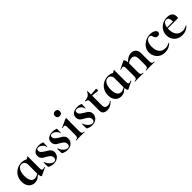

<svg xmlns="http://www.w3.org/2000/svg" viewBox="328 -1945 3291 3291"><g transform="rotate(-45 1973.5 -299.5)"><path d="M32 -164Q32 -235 65 -288.5Q98 -342 152 -370Q206 -398 268 -398Q341 -398 393 -352L320 -288Q320 -327 298.5 -352Q277 -377 242 -377Q192 -377 163.5 -327Q135 -277 135 -198Q135 -123 160.5 -81.5Q186 -40 233 -40Q280 -40 337 -84L345 -77Q303 -34 266.5 -10.5Q230 13 182 13Q141 13 106.5 -7.5Q72 -28 52 -68Q32 -108 32 -164ZM320 -82V-359Q353 -367 370.5 -374.5Q388 -382 404 -398Q405 -399 407 -399Q409 -399 411.5 -397.5Q414 -396 414 -394V-109Q414 -79 420.5 -66.5Q427 -54 442 -54Q455 -54 483 -65H485Q488 -65 490.5 -60Q493 -55 490 -54L352 13Q350 14 347 14Q336 14 328 -12Q320 -38 320 -82Z M688 -244Q726 -222 744.5 -209.5Q763 -197 778 -174.5Q793 -152 793 -120Q793 -86 776 -56Q759 -26 725 -7.5Q691 11 644 11Q589 11 540 -16Q534 -22 534 -28L532 -127Q532 -130 537.5 -130.5Q543 -131 544 -129Q560 -79 597 -44Q634 -9 672 -9Q693 -9 705.5 -22Q718 -35 718 -60Q718 -97 697 -118.5Q676 -140 635 -163Q600 -182 582 -194Q564 -206 550 -228Q536 -250 536 -282Q536 -341 578 -368.5Q620 -396 681 -396Q704 -396 722.5 -393Q741 -390 764 -381Q773 -378 773 -370Q773 -345 772 -331L771 -281Q771 -278 765 -278Q759 -278 759 -281Q759 -300 743 -322.5Q727 -345 701.5 -361Q676 -377 649 -377Q608 -377 608 -338Q608 -309 628.5 -288Q649 -267 688 -244Z M1019 -244Q1057 -222 1075.5 -209.5Q1094 -197 1109 -174.5Q1124 -152 1124 -120Q1124 -86 1107 -56Q1090 -26 1056 -7.5Q1022 11 975 11Q920 11 871 -16Q865 -22 865 -28L863 -127Q863 -130 868.5 -130.5Q874 -131 875 -129Q891 -79 928 -44Q965 -9 1003 -9Q1024 -9 1036.5 -22Q1049 -35 1049 -60Q1049 -97 1028 -118.5Q1007 -140 966 -163Q931 -182 913 -194Q895 -206 881 -228Q867 -250 867 -282Q867 -341 909 -368.5Q951 -396 1012 -396Q1035 -396 1053.5 -393Q1072 -390 1095 -381Q1104 -378 1104 -370Q1104 -345 1103 -331L1102 -281Q1102 -278 1096 -278Q1090 -278 1090 -281Q1090 -300 1074 -322.5Q1058 -345 1032.5 -361Q1007 -377 980 -377Q939 -377 939 -338Q939 -309 959.5 -288Q980 -267 1019 -244Z M1197 -12Q1228 -12 1239 -26.5Q1250 -41 1250 -81V-260Q1250 -294 1243 -309Q1236 -324 1220 -324Q1207 -324 1183 -313H1182Q1178 -313 1176 -318.5Q1174 -324 1177 -325L1328 -395L1331 -396Q1336 -396 1341 -391Q1346 -386 1346 -382V-360Q1344 -320 1344 -262V-81Q1344 -41 1355.5 -26.5Q1367 -12 1398 -12Q1401 -12 1401 -6Q1401 0 1398 0Q1372 0 1357 -1L1297 -2L1238 -1Q1223 0 1197 0Q1194 0 1194 -6Q1194 -12 1197 -12ZM1232 -556Q1232 -582 1248.5 -597.5Q1265 -613 1293 -613Q1321 -613 1336 -598Q1351 -583 1351 -556Q1351 -527 1336 -511Q1321 -495 1293 -495Q1264 -495 1248 -511Q1232 -527 1232 -556Z M1619 -244Q1657 -222 1675.5 -209.5Q1694 -197 1709 -174.5Q1724 -152 1724 -120Q1724 -86 1707 -56Q1690 -26 1656 -7.5Q1622 11 1575 11Q1520 11 1471 -16Q1465 -22 1465 -28L1463 -127Q1463 -130 1468.5 -130.5Q1474 -131 1475 -129Q1491 -79 1528 -44Q1565 -9 1603 -9Q1624 -9 1636.5 -22Q1649 -35 1649 -60Q1649 -97 1628 -118.5Q1607 -140 1566 -163Q1531 -182 1513 -194Q1495 -206 1481 -228Q1467 -250 1467 -282Q1467 -341 1509 -368.5Q1551 -396 1612 -396Q1635 -396 1653.5 -393Q1672 -390 1695 -381Q1704 -378 1704 -370Q1704 -345 1703 -331L1702 -281Q1702 -278 1696 -278Q1690 -278 1690 -281Q1690 -300 1674 -322.5Q1658 -345 1632.5 -361Q1607 -377 1580 -377Q1539 -377 1539 -338Q1539 -309 1559.5 -288Q1580 -267 1619 -244Z M1836 -80V-302Q1836 -333 1825 -345Q1814 -357 1785 -357Q1784 -357 1782.5 -360Q1781 -363 1781 -366Q1781 -370 1782 -372.5Q1783 -375 1785 -375Q1836 -377 1867.5 -397Q1899 -417 1916 -458Q1918 -462 1924.5 -462Q1931 -462 1931 -458V-113Q1931 -75 1950.5 -57Q1970 -39 2002 -39Q2042 -39 2080 -69L2082 -70Q2086 -70 2088.5 -66Q2091 -62 2088 -60Q2051 -23 2016 -5.5Q1981 12 1942 12Q1898 12 1867 -9Q1836 -30 1836 -80ZM1896 -351V-377Q1961 -377 2061 -387Q2063 -387 2065.5 -379.5Q2068 -372 2068 -363Q2068 -353 2064.5 -343.5Q2061 -334 2057 -335Q1984 -351 1896 -351Z M2126 -164Q2126 -235 2159 -288.5Q2192 -342 2246 -370Q2300 -398 2362 -398Q2435 -398 2487 -352L2414 -288Q2414 -327 2392.5 -352Q2371 -377 2336 -377Q2286 -377 2257.5 -327Q2229 -277 2229 -198Q2229 -123 2254.5 -81.5Q2280 -40 2327 -40Q2374 -40 2431 -84L2439 -77Q2397 -34 2360.5 -10.5Q2324 13 2276 13Q2235 13 2200.5 -7.5Q2166 -28 2146 -68Q2126 -108 2126 -164ZM2414 -82V-359Q2447 -367 2464.5 -374.5Q2482 -382 2498 -398Q2499 -399 2501 -399Q2503 -399 2505.5 -397.5Q2508 -396 2508 -394V-109Q2508 -79 2514.5 -66.5Q2521 -54 2536 -54Q2549 -54 2577 -65H2579Q2582 -65 2584.5 -60Q2587 -55 2584 -54L2446 13Q2444 14 2441 14Q2430 14 2422 -12Q2414 -38 2414 -82Z M2892 -12Q2923 -12 2934 -26.5Q2945 -41 2945 -81V-225Q2945 -279 2925.5 -305Q2906 -331 2864 -331Q2833 -331 2801.5 -315.5Q2770 -300 2752 -275L2747 -287Q2783 -339 2827.5 -368.5Q2872 -398 2922 -398Q2976 -398 3007.5 -363.5Q3039 -329 3039 -273V-81Q3039 -41 3050.5 -26.5Q3062 -12 3093 -12Q3096 -12 3096 -6Q3096 0 3093 0Q3067 0 3052 -1L2992 -2L2934 -1Q2918 0 2892 0Q2889 0 2889 -6Q2889 -12 2892 -12ZM2623 -12Q2654 -12 2665 -26.5Q2676 -41 2676 -81V-269Q2676 -300 2668.5 -314.5Q2661 -329 2645 -329Q2628 -329 2597 -315H2595Q2592 -315 2590.5 -320Q2589 -325 2591 -326L2730 -394Q2736 -396 2737 -396Q2749 -396 2759.5 -370.5Q2770 -345 2770 -303V-81Q2770 -41 2781.5 -26.5Q2793 -12 2824 -12Q2827 -12 2827 -6Q2827 0 2824 0Q2798 0 2783 -1L2723 -2L2664 -1Q2649 0 2623 0Q2620 0 2620 -6Q2620 -12 2623 -12Z M3142 -186Q3142 -249 3177 -296.5Q3212 -344 3266.5 -369.5Q3321 -395 3378 -395Q3426 -395 3464.5 -375Q3503 -355 3503 -320Q3503 -301 3488.5 -287.5Q3474 -274 3448 -274Q3424 -274 3410 -286.5Q3396 -299 3387 -325Q3378 -353 3369.5 -363.5Q3361 -374 3339 -374Q3296 -374 3270.5 -331.5Q3245 -289 3245 -219Q3245 -136 3282 -86.5Q3319 -37 3400 -37Q3427 -37 3446.5 -43Q3466 -49 3496 -63H3497Q3500 -63 3502.5 -60Q3505 -57 3503 -55Q3466 -21 3429 -4.5Q3392 12 3344 12Q3278 12 3232.5 -16.5Q3187 -45 3164.5 -90.5Q3142 -136 3142 -186Z M3561 -182Q3561 -240 3590 -289Q3619 -338 3670.5 -366.5Q3722 -395 3787 -395Q3849 -395 3883 -367Q3917 -339 3917 -280Q3917 -249 3906 -249H3810Q3812 -310 3798 -342.5Q3784 -375 3749 -375Q3709 -375 3685.5 -334Q3662 -293 3662 -225Q3662 -137 3702.5 -87Q3743 -37 3819 -37Q3846 -37 3865 -43.5Q3884 -50 3915 -65L3917 -66Q3919 -66 3921.5 -62Q3924 -58 3922 -56Q3885 -20 3847 -4Q3809 12 3764 12Q3701 12 3655 -14.5Q3609 -41 3585 -85.5Q3561 -130 3561 -182ZM3626 -267 3845 -271V-249L3627 -248Z"/></g></svg>

Font: Cormorant Infant
Style: Bold
Weight: 700
Designer: Christian Thalmann (Catharsis Fonts)
Foundry: Catharsis Fonts
Version: Version 4.000